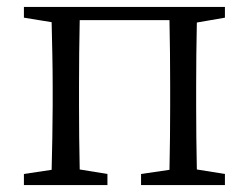

<svg xmlns="http://www.w3.org/2000/svg" viewBox="-20 -534 718 554"><path d="M629 -483 548 -469Q547 -428 546.5 -376.5Q546 -325 546 -286V-228Q546 -189 546.5 -137.5Q547 -86 548 -45L629 -32V0H387V-32L469 -44Q470 -86 470.5 -137.5Q471 -189 471 -228V-286Q471 -327 470.5 -381Q470 -435 469 -476H210Q209 -435 208.5 -381Q208 -327 208 -286V-228Q208 -189 208.5 -137.5Q209 -86 210 -45L290 -32V0H49V-32L129 -44Q130 -85 131 -137Q132 -189 132 -228V-286Q132 -326 131 -377.5Q130 -429 129 -470L49 -483V-514H629Z"/></svg>

Font: Shippori Mincho TTF
Style: Regular
Weight: 400
Version: Version 2.100